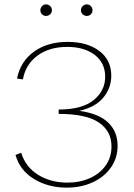

<svg xmlns="http://www.w3.org/2000/svg" viewBox="-20 -855 614 880"><path d="M165 -808Q165 -819 172.5 -827Q180 -835 191 -835Q202 -835 210 -827Q218 -819 218 -808Q218 -797 210 -789.5Q202 -782 191 -782Q180 -782 172.5 -789.5Q165 -797 165 -808ZM351 -808Q351 -819 359 -827Q367 -835 378 -835Q389 -835 396.5 -827Q404 -819 404 -808Q404 -797 396.5 -789.5Q389 -782 378 -782Q367 -782 359 -789.5Q351 -797 351 -808ZM519 -187Q519 -131 488.5 -87.5Q458 -44 405 -19.5Q352 5 286 5Q201 5 136 -34.5Q71 -74 51 -145L77 -155Q98 -88 156 -53Q214 -18 289 -18Q347 -18 393 -39Q439 -60 465 -97.5Q491 -135 491 -184Q491 -254 433 -293.5Q375 -333 249 -333V-353Q356 -353 409 -396Q462 -439 462 -503Q462 -567 414 -603.5Q366 -640 288 -640Q205 -640 151 -599.5Q97 -559 85 -491L58 -495Q74 -574 136 -618.5Q198 -663 290 -663Q380 -663 435 -621.5Q490 -580 490 -508Q490 -451 453 -407Q416 -363 343 -347Q432 -335 475.5 -293.5Q519 -252 519 -187Z"/></svg>

Font: Ysabeau SC Extralight
Style: Regular
Weight: 200
Designer: Christian Thalmann (Catharsis Fonts)
Version: Version 0.003